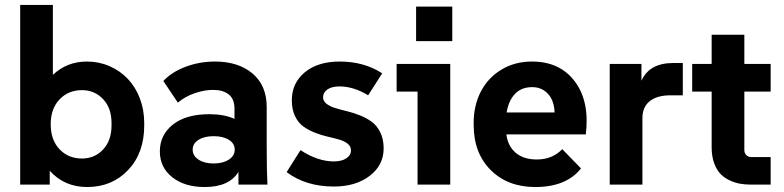

<svg xmlns="http://www.w3.org/2000/svg" viewBox="-20 -750 3187 780"><path d="M334 9.8Q241.7 9.8 182.1 -56.2V0H62V-730H194.8V-445.8Q252 -500 333 -500Q381.8 -500 424.6 -481.4Q467.3 -462.9 498.5 -430.4Q529.8 -397.9 547.9 -351.1Q565.9 -304.2 565.9 -250V-240.2Q565.9 -128.4 500.5 -59.3Q435.1 9.8 334 9.8ZM313 -106Q364.3 -106 398.7 -142.6Q433.1 -179.2 433.1 -240.2V-250Q433.1 -311 398.7 -347.4Q364.3 -383.8 313 -383.8Q257.8 -383.8 221.9 -346.2Q186 -308.6 186 -245.1Q186 -181.2 221.9 -143.6Q257.8 -106 313 -106Z M811.5 9.8Q729.5 9.8 679.4 -30.3Q629.4 -70.3 629.4 -134.8Q629.4 -202.1 682.6 -244.1Q735.8 -286.1 830.6 -286.1Q890.6 -286.1 932.6 -267.1V-308.1Q932.6 -347.7 909.4 -366.2Q886.2 -384.8 845.7 -384.8Q809.6 -384.8 770.3 -371.1Q731 -357.4 702.6 -333L643.6 -420.9Q676.8 -457 733.4 -478.5Q790 -500 853.5 -500Q948.2 -500 1005.9 -451.4Q1063.5 -402.8 1063.5 -314.9V-155.8Q1063.5 -51.8 1066.4 0H948.7V-51.8Q911.1 9.8 811.5 9.8ZM847.7 -85.9Q885.7 -85.9 909.7 -101.6Q933.6 -117.2 933.6 -142.1Q933.6 -167 909.9 -181.9Q886.2 -196.8 847.7 -196.8Q810.1 -196.8 786.4 -181.9Q762.7 -167 762.7 -142.1Q762.7 -117.2 786.4 -101.6Q810.1 -85.9 847.7 -85.9Z M1336.4 7.8Q1222.2 7.8 1144.5 -50.8L1200.7 -140.1Q1271 -94.2 1336.4 -94.2Q1367.7 -94.2 1386.7 -106.7Q1405.8 -119.1 1405.8 -139.2Q1405.8 -155.3 1392.6 -166Q1379.4 -176.8 1358.2 -182.9Q1336.9 -189 1311.3 -194.8Q1285.6 -200.7 1260 -210.7Q1234.4 -220.7 1213.1 -235.6Q1191.9 -250.5 1178.7 -277.8Q1165.5 -305.2 1165.5 -342.8Q1165.5 -412.6 1218.3 -456.3Q1271 -500 1360.4 -500Q1459 -500 1532.7 -452.1L1475.6 -362.8Q1417 -398.9 1358.4 -398.9Q1328.1 -398.9 1310.3 -386.7Q1292.5 -374.5 1292.5 -355Q1292.5 -339.4 1306.2 -328.6Q1319.8 -317.9 1341.3 -311.3Q1362.8 -304.7 1389.2 -298.3Q1415.5 -292 1441.9 -281.5Q1468.3 -271 1489.7 -255.6Q1511.2 -240.2 1524.9 -212.4Q1538.6 -184.6 1538.6 -147Q1538.6 -79.1 1481.9 -35.6Q1425.3 7.8 1336.4 7.8Z M1670.4 -583V-723.1H1817.4V-583ZM1676.3 0V-377.9H1591.3V-490.2H1809.1V0Z M2154.3 9.8Q2042.5 9.8 1973.4 -59.3Q1904.3 -128.4 1904.3 -242.2V-252Q1904.3 -321.3 1933.3 -377.7Q1962.4 -434.1 2016.8 -467Q2071.3 -500 2141.1 -500Q2254.4 -500 2315.2 -419.2Q2376 -338.4 2359.9 -204.1H2037.1Q2043 -156.7 2075 -129.4Q2106.9 -102.1 2161.1 -102.1Q2223.6 -102.1 2264.2 -144L2340.3 -65.9Q2280.8 9.8 2154.3 9.8ZM2142.1 -396Q2098.1 -396 2072 -368.4Q2045.9 -340.8 2038.1 -293H2232.9Q2231.4 -341.3 2206.3 -368.7Q2181.2 -396 2142.1 -396Z M2457 0V-490.2H2585.9V-421.9Q2617.7 -494.1 2715.8 -494.1H2753.9V-362.8H2704.1Q2648.9 -362.8 2619.4 -338.9Q2589.8 -314.9 2589.8 -270V0Z M3030.8 0Q3007.3 0 2986.3 -3.7Q2965.3 -7.3 2943.6 -17.6Q2921.9 -27.8 2906.5 -43.9Q2891.1 -60.1 2881.1 -87.6Q2871.1 -115.2 2871.1 -150.9V-377.9H2792V-490.2H2871.1V-608.9H3003.9V-490.2H3110.8V-377.9H3003.9V-140.1Q3003.9 -127.9 3012 -119.9Q3020 -111.8 3031.7 -111.8H3110.8V0Z"/></svg>

Font: SUSE
Style: Bold
Weight: 700
Designer: Rene Bieder
Foundry: SUSE
Version: Version 1.000